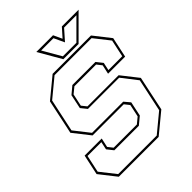

<svg xmlns="http://www.w3.org/2000/svg" viewBox="-236 -991 1124 1124"><g transform="rotate(-45 325.5 -429.0)"><path d="M86 0 5 -103 32 -229H173.5L161 -172L185 -141.5H377L414 -172L430.5 -249L406.5 -279.5H148.5L67.5 -382.5L113 -597L238 -700H555.5L636.5 -597L609.5 -471H468L480.5 -528L456.5 -558.5H277L239.5 -528L223 -451.5L247.5 -421H505.5L586.5 -318L541 -103L416 0ZM94.5 -13.5H413.5L528.5 -108.5L572 -312.5L497.5 -408.5H239L209 -445.5L227.5 -533.5L273.5 -572H464.5L495 -533.5L484.5 -484.5H599L622 -591.5L547 -686.5H240.5L125.5 -591.5L82 -388L157 -292.5H415L445.5 -256.5L426.5 -166.5L380 -128H177L146.5 -166.5L157 -215.5H42.5L19.5 -108.5ZM343 -716 261 -858H399.5L424.5 -804L472.5 -858H611L469 -716ZM353 -730H465L579 -844H477L419.5 -779L389 -844H287Z"/></g></svg>

Font: Tourney Thin Thin
Style: Italic
Weight: 250
Italic angle: -12°
Version: Version 1.015